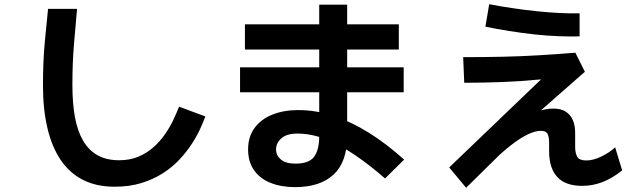

<svg xmlns="http://www.w3.org/2000/svg" viewBox="-20 -822 3040 907"><path d="M521 60Q436 60 372.5 28Q309 -4 267 -66Q225 -128 204 -217Q183 -306 183 -419Q183 -530 191.5 -623Q200 -716 207 -780H344Q337 -702 329.5 -613.5Q322 -525 322 -419Q322 -334 334 -268.5Q346 -203 372.5 -157.5Q399 -112 441 -88.5Q483 -65 543 -65Q594 -65 634 -82Q674 -99 705 -126.5Q736 -154 759.5 -188Q783 -222 799 -256Q815 -290 826 -318L950 -272Q941 -247 925.5 -213Q910 -179 885.5 -141.5Q861 -104 828 -68.5Q795 -33 750 -4Q705 25 648.5 42.5Q592 60 521 60Z M1889 -68 1799 21Q1728 -41 1658.5 -88.5Q1589 -136 1520.5 -163.5Q1452 -191 1385 -191Q1334 -191 1309 -168.5Q1284 -146 1284 -116Q1284 -88 1307 -68.5Q1330 -49 1376 -49Q1439 -49 1463.5 -81Q1488 -113 1488 -180V-800H1620V-180Q1620 -57 1556 2.5Q1492 62 1374 62Q1309 62 1258.5 42Q1208 22 1180 -18Q1152 -58 1152 -116Q1152 -176 1182.5 -217.5Q1213 -259 1266.5 -280.5Q1320 -302 1389 -302Q1474 -302 1557.5 -274Q1641 -246 1724 -194Q1807 -142 1889 -68ZM1864 -707V-588H1137V-707ZM1887 -504V-386H1114V-504Z M2182 65 2102 -31 2536 -447Q2442 -438 2352.5 -434.5Q2263 -431 2173 -431L2168 -552Q2270 -552 2357.5 -554Q2445 -556 2528 -561Q2611 -566 2698 -573L2743 -483L2448 -224L2455 -204ZM2730 56Q2651 56 2612.5 14Q2574 -28 2574 -107V-148Q2574 -174 2567 -189Q2560 -204 2534 -204Q2509 -204 2474 -187.5Q2439 -171 2395 -137Q2351 -103 2298 -51L2254 -123Q2290 -163 2335 -197Q2380 -231 2427 -256.5Q2474 -282 2517 -295.5Q2560 -309 2594 -309Q2631 -309 2653.5 -294Q2676 -279 2686.5 -253.5Q2697 -228 2697 -195V-128Q2697 -100 2706.5 -82Q2716 -64 2750 -64Q2782 -64 2820.5 -82.5Q2859 -101 2886 -126L2919 -17Q2873 20 2826.5 38Q2780 56 2730 56ZM2718 -650Q2673 -649 2618.5 -651Q2564 -653 2504.5 -659.5Q2445 -666 2385.5 -675.5Q2326 -685 2273 -696L2291 -802Q2344 -792 2401 -783.5Q2458 -775 2515 -769Q2572 -763 2624 -760.5Q2676 -758 2718 -759Z"/></svg>

Font: Murecho Thin SemiBold
Style: Regular
Weight: 600
Version: Version 1.010